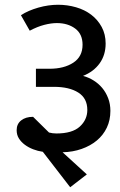

<svg xmlns="http://www.w3.org/2000/svg" viewBox="-20 -662 504 807"><path d="M186 -105Q201 -101 217 -101Q284 -101 315.5 -130Q347 -159 347 -200Q347 -249 309 -273Q271 -297 207 -297H131V-373H188Q249 -373 288 -398.5Q327 -424 327 -474Q327 -519 296 -542Q265 -565 219 -565Q195 -565 166 -557.5Q137 -550 105 -533L68 -598Q83 -608 101.5 -616Q120 -624 141 -630Q162 -636 183 -639Q204 -642 224 -642Q263 -642 299.5 -631.5Q336 -621 363.5 -600Q391 -579 407.5 -548.5Q424 -518 424 -479Q424 -431 399 -396Q374 -361 329 -343Q352 -337 373 -324Q394 -311 409.5 -292.5Q425 -274 434.5 -249.5Q444 -225 444 -196Q444 -157 429 -125.5Q414 -94 387 -71.5Q360 -49 323 -36Q286 -23 243 -22L345 71L275 125L160 -24Q139 -27 119.5 -34.5Q100 -42 84.5 -53.5Q69 -65 59.5 -80Q50 -95 50 -115Q50 -141 69 -156Q88 -171 119 -171Z"/></svg>

Font: Mukta Medium
Style: Regular
Weight: 500
Designer: Girish Dalvi and Yashodeep Gholap
Foundry: Ek Type
Version: Version 2.538;PS 1.002;hotconv 16.6.51;makeotf.lib2.5.65220;